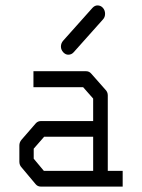

<svg xmlns="http://www.w3.org/2000/svg" viewBox="-20 -739 526 709"><path d="M324 -108V-234H143L104.5 -190V-153L142 -108ZM378 -108H433V-50H130.5Q119 -50 111.5 -59L59.5 -121Q51.5 -129.5 51.5 -142V-202Q51.5 -213.5 59.5 -223L112.5 -284Q120 -292 131.5 -292H324V-375L287 -417H103.5V-476H298Q309.5 -476 317 -467L370 -407Q378 -398.5 378 -387ZM213.5 -546Q205 -555.5 205 -567Q205 -579.5 213.5 -589L321.5 -710Q330 -719 340 -719Q352 -719 360 -710Q368 -701 368 -688Q368 -675.5 360 -667L252 -546Q244 -537 232 -537Q222 -537 213.5 -546Z"/></svg>

Font: 3270 Nerd Font Mono SemCond
Style: Regular
Weight: 400
Monospace: yes
Version: Version 3.0.1;Nerd Fonts 3.1.1